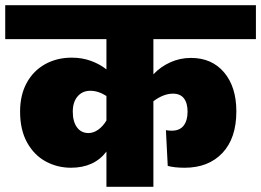

<svg xmlns="http://www.w3.org/2000/svg" viewBox="-40 -716 1001 736"><path d="M548 -431Q575 -460 612.5 -477Q650 -494 692 -494Q772 -494 819 -438.5Q866 -383 866 -289Q866 -186 812.5 -129.5Q759 -73 668 -73Q629 -73 603 -80L596 -217Q608 -215 618 -215Q649 -215 664 -234.5Q679 -254 679 -288Q679 -321 665 -339Q651 -357 623 -357Q587 -357 548 -328V0H368V-135Q321 -73 232 -73Q180 -73 135.5 -97Q91 -121 64 -169.5Q37 -218 37 -288Q37 -352 62.5 -398.5Q88 -445 133 -470Q178 -495 235 -495Q275 -495 309 -482.5Q343 -470 368 -450V-566H-20V-696H941V-566H548ZM368 -254V-348Q337 -368 306 -368Q276 -368 257.5 -346.5Q239 -325 239 -288Q239 -250 255 -228Q271 -206 299 -206Q318 -206 336 -218.5Q354 -231 368 -254Z"/></svg>

Font: FiraGO Heavy
Style: Regular
Weight: 900
Designer: bBox Type
Foundry: bBox Type GmbH
Version: Version 1.001